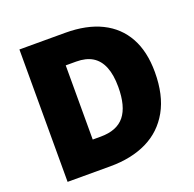

<svg xmlns="http://www.w3.org/2000/svg" viewBox="-126 -844 985 973"><g transform="rotate(-20 367.0 -357.0)"><path d="M683 -372Q683 -248 636.5 -165Q590 -82 506 -41Q422 0 308 0H77V-714H324Q439 -714 519 -674.5Q599 -635 641 -559Q683 -483 683 -372ZM483 -365Q483 -430 465.5 -473Q448 -516 413.5 -537Q379 -558 326 -558H270V-158H313Q401 -158 442 -209Q483 -260 483 -365Z"/></g></svg>

Font: Noto Sans Thai Black
Style: Regular
Weight: 900
Version: Version 2.001